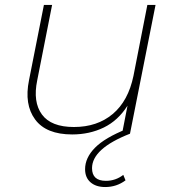

<svg xmlns="http://www.w3.org/2000/svg" viewBox="-20 -539 706 774"><path d="M271 3Q166 3 121.5 -57.5Q77 -118 97 -216L157 -519H190L130 -215Q112 -128 149 -77.5Q186 -27 278 -27Q372 -27 434.5 -79.5Q497 -132 518 -233L574 -519H607L504 0H472L494 -113Q456 -53 398.5 -25Q341 3 271 3ZM404 215Q367 215 345 196Q323 177 323 143Q323 97 363 56.5Q403 16 491 -19L504 0Q351 60 351 139Q351 190 407 190Q446 190 477 166L486 188Q450 215 404 215Z"/></svg>

Font: Montserrat ExtraLight
Style: Italic
Weight: 200
Italic angle: -11.3°
Designer: Julieta Ulanovsky
Foundry: Julieta Ulanovsky
Version: Version 9.000; ttfautohint (v1.8.4.7-5d5b)